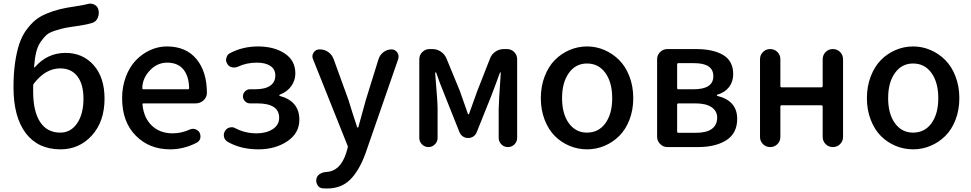

<svg xmlns="http://www.w3.org/2000/svg" viewBox="-20 -825 5448 1077"><path d="M170.9 -357.4Q166 -352.5 166 -344.7V-311.5Q166 -200.2 205.1 -140.6Q244.1 -81.1 318.4 -81.1Q377 -81.1 412.6 -133.3Q448.2 -185.5 448.2 -271.5Q448.2 -352.5 414.1 -397Q379.9 -441.4 317.4 -441.4Q236.3 -441.4 170.9 -357.4ZM472.7 -802.7Q479.5 -804.7 486.3 -804.7Q499 -804.7 509.8 -798.8Q528.3 -789.1 532.2 -769.5Q534.2 -761.7 534.2 -752.9Q534.2 -738.3 528.3 -724.6Q518.6 -703.1 497.1 -696.3Q468.8 -687.5 424.8 -680.7Q373 -673.8 348.1 -668.9Q323.2 -664.1 289.6 -653.3Q255.9 -642.6 240.7 -628.9Q225.6 -615.2 208.5 -590.8Q191.4 -566.4 183.1 -532.2Q174.8 -498 170.9 -449.2Q170.9 -447.3 172.4 -446.8Q173.8 -446.3 174.8 -447.3Q245.1 -528.3 347.7 -528.3Q444.3 -528.3 505.4 -459.5Q566.4 -390.6 566.4 -271.5Q566.4 -143.6 495.6 -65.4Q424.8 12.7 319.3 12.7Q193.4 12.7 124.5 -78.1Q55.7 -168.9 55.7 -335.9Q55.7 -412.1 64.5 -472.7Q73.2 -533.2 87.9 -577.6Q102.5 -622.1 127 -655.8Q151.4 -689.5 177.7 -711.4Q204.1 -733.4 242.2 -749Q280.3 -764.6 316.4 -773.4Q352.5 -782.2 401.4 -789.1Q447.3 -795.9 472.7 -802.7Z M933.6 12.7Q817.4 12.7 741.2 -64.5Q665 -141.6 665 -274.4Q665 -338.9 686 -394.5Q707 -450.2 742.2 -486.8Q777.3 -523.4 822.3 -543.9Q867.2 -564.5 916 -564.5Q1023.4 -564.5 1082 -493.7Q1140.6 -422.9 1140.6 -302.7Q1140.6 -302.7 1140.6 -301.8Q1139.6 -278.3 1121.1 -261.7Q1102.5 -245.1 1077.1 -245.1H785.2Q778.3 -245.1 779.3 -237.3Q787.1 -162.1 832.5 -119.6Q877.9 -77.1 948.2 -77.1Q997.1 -77.1 1043 -97.7Q1052.7 -102.5 1062.5 -102.5Q1068.4 -102.5 1074.2 -100.6Q1090.8 -95.7 1099.6 -81.1Q1104.5 -71.3 1104.5 -60.5Q1104.5 -54.7 1103.5 -48.8Q1098.6 -32.2 1083 -24.4Q1011.7 12.7 933.6 12.7ZM778.3 -330.1Q778.3 -324.2 784.2 -324.2H1034.2Q1041 -324.2 1041 -331.1Q1041 -331.1 1041 -331.1Q1039.1 -399.4 1007.8 -436.5Q976.6 -473.6 918 -473.6Q866.2 -473.6 827.1 -436.5Q778.3 -388.7 778.3 -330.1Z M1429.7 12.7Q1329.1 12.7 1255.9 -30.3Q1240.2 -40 1236.3 -57.6Q1235.4 -62.5 1235.4 -67.4Q1235.4 -80.1 1243.2 -91.8Q1252 -106.4 1270.5 -110.4Q1275.4 -111.3 1280.3 -111.3Q1292 -111.3 1302.7 -104.5Q1355.5 -77.1 1419.9 -77.1Q1473.6 -77.1 1509.8 -100.6Q1545.9 -124 1545.9 -164.1Q1545.9 -245.1 1422.9 -245.1H1381.8Q1366.2 -245.1 1354.5 -256.8Q1342.8 -268.6 1342.8 -284.7Q1342.8 -300.8 1354.5 -312.5Q1366.2 -324.2 1381.8 -324.2H1410.2Q1466.8 -324.2 1495.6 -344.2Q1524.4 -364.3 1524.4 -401.4Q1524.4 -436.5 1496.6 -455.1Q1468.8 -473.6 1421.9 -473.6Q1362.3 -473.6 1315.4 -451.2Q1304.7 -446.3 1293.9 -446.3Q1288.1 -446.3 1282.2 -447.3Q1263.7 -451.2 1254.9 -466.8Q1248 -477.5 1248 -489.3Q1248 -495.1 1250 -500Q1253.9 -518.6 1269.5 -526.4Q1340.8 -564.5 1427.7 -564.5Q1516.6 -564.5 1576.7 -525.4Q1636.7 -486.3 1636.7 -413.1Q1636.7 -374 1613.8 -341.8Q1590.8 -309.6 1548.8 -293.9Q1546.9 -293 1546.9 -290.5Q1546.9 -288.1 1548.8 -287.1Q1659.2 -257.8 1659.2 -153.3Q1659.2 -78.1 1591.8 -32.7Q1524.4 12.7 1429.7 12.7Z M2175.8 -547.9Q2196.3 -547.9 2209 -530.3Q2215.8 -519.5 2215.8 -507.8Q2215.8 -502 2213.9 -494.1L2030.3 35.2Q1995.1 131.8 1944.8 182.1Q1894.5 232.4 1813.5 232.4Q1800.8 232.4 1789.1 231.4Q1770.5 229.5 1760.7 212.9Q1753.9 201.2 1753.9 188.5Q1753.9 182.6 1754.9 176.8Q1759.8 159.2 1775.4 149.9Q1791 140.6 1811.5 139.6Q1887.7 135.7 1920.9 36.1L1929.7 5.9Q1932.6 -1 1929.7 -7.8L1735.4 -494.1Q1732.4 -502 1732.4 -508.8Q1732.4 -519.5 1739.3 -530.3Q1751 -547.9 1771.5 -547.9H1774.4Q1800.8 -547.9 1821.8 -532.7Q1842.8 -517.6 1851.6 -493.2L1934.6 -264.6Q1940.4 -245.1 1957 -192.4Q1973.6 -139.6 1983.4 -111.3Q1984.4 -109.4 1986.8 -109.4Q1989.3 -109.4 1990.2 -112.3L2032.2 -264.6L2103.5 -494.1Q2111.3 -517.6 2131.3 -532.7Q2151.4 -547.9 2175.8 -547.9Z M2332 -50.8V-492.2Q2332 -516.6 2349.1 -533.2Q2366.2 -549.8 2389.6 -549.8H2405.3Q2431.6 -549.8 2453.1 -535.2Q2474.6 -520.5 2484.4 -497.1L2559.6 -314.5Q2601.6 -194.3 2604.5 -186.5Q2605.5 -183.6 2607.9 -183.6Q2610.4 -183.6 2611.3 -186.5Q2613.3 -194.3 2630.9 -241.2Q2648.4 -288.1 2657.2 -314.5L2728.5 -496.1Q2737.3 -520.5 2758.8 -535.2Q2780.3 -549.8 2806.6 -549.8H2823.2Q2847.7 -549.8 2864.3 -533.2Q2880.9 -516.6 2880.9 -492.2V-51.8Q2880.9 -30.3 2865.7 -15.1Q2850.6 0 2829.1 0Q2807.6 0 2792.5 -15.1Q2777.3 -30.3 2777.3 -51.8V-213.9Q2777.3 -243.2 2789.1 -417Q2789.1 -418.9 2787.1 -418.9Q2785.2 -418.9 2784.2 -417Q2775.4 -391.6 2756.8 -342.8Q2738.3 -293.9 2733.4 -281.2L2654.3 -84Q2648.4 -68.4 2635.3 -59.6Q2622.1 -50.8 2606 -50.8Q2589.8 -50.8 2576.7 -59.6Q2563.5 -68.4 2557.6 -83L2478.5 -281.2Q2442.4 -370.1 2426.8 -417Q2425.8 -418.9 2423.3 -418.9Q2420.9 -418.9 2420.9 -417Q2421.9 -402.3 2425.8 -354Q2429.7 -305.7 2432.1 -271.5Q2434.6 -237.3 2434.6 -213.9V-50.8Q2434.6 -30.3 2419.4 -15.1Q2404.3 0 2383.3 0Q2362.3 0 2347.2 -15.1Q2332 -30.3 2332 -50.8Z M3013.7 -274.4Q3013.7 -340.8 3035.2 -396.5Q3056.6 -452.1 3092.3 -488.3Q3127.9 -524.4 3174.8 -544.4Q3221.7 -564.5 3272.9 -564.5Q3324.2 -564.5 3370.6 -544.4Q3417 -524.4 3453.1 -488.3Q3489.3 -452.1 3510.7 -396.5Q3532.2 -340.8 3532.2 -274.4Q3532.2 -208 3510.7 -152.8Q3489.3 -97.7 3453.1 -62Q3417 -26.4 3370.6 -6.8Q3324.2 12.7 3272.9 12.7Q3221.7 12.7 3174.8 -6.8Q3127.9 -26.4 3092.3 -62Q3056.6 -97.7 3035.2 -152.8Q3013.7 -208 3013.7 -274.4ZM3272.5 -81.1Q3337.9 -81.1 3376 -133.8Q3414.1 -186.5 3414.1 -274.4Q3414.1 -362.3 3376 -415.5Q3337.9 -468.8 3272.5 -468.8Q3209 -468.8 3170.9 -415.5Q3132.8 -362.3 3132.8 -274.4Q3132.8 -186.5 3170.9 -133.8Q3209 -81.1 3272.5 -81.1Z M3723.6 0Q3700.2 0 3683.1 -17.1Q3666 -34.2 3666 -57.6V-492.2Q3666 -516.6 3683.1 -533.2Q3700.2 -549.8 3723.6 -549.8H3883.8Q3981.4 -549.8 4037.1 -516.1Q4092.8 -482.4 4092.8 -409.2Q4092.8 -367.2 4069.8 -336.9Q4046.9 -306.6 4003.9 -293.9Q4001 -293 4001 -290.5Q4001 -288.1 4003.9 -287.1Q4115.2 -259.8 4115.2 -158.2Q4115.2 -78.1 4055.2 -39.1Q3995.1 0 3894.5 0ZM3778.3 -331.1Q3778.3 -324.2 3785.2 -324.2H3870.1Q3981.4 -324.2 3981.4 -397.5Q3981.4 -470.7 3874 -470.7H3785.2Q3778.3 -470.7 3778.3 -463.9ZM3778.3 -86.9Q3778.3 -80.1 3785.2 -80.1H3883.8Q3943.4 -80.1 3973.1 -102.1Q4002.9 -124 4002.9 -165Q4002.9 -202.1 3971.7 -223.6Q3940.4 -245.1 3879.9 -245.1H3785.2Q3778.3 -245.1 3778.3 -237.3Z M4243.2 -56.6V-493.2Q4243.2 -516.6 4259.8 -533.2Q4276.4 -549.8 4300.3 -549.8Q4324.2 -549.8 4340.8 -533.2Q4357.4 -516.6 4357.4 -493.2V-342.8Q4357.4 -335 4364.3 -335H4586.9Q4594.7 -335 4594.7 -342.8V-492.2Q4594.7 -516.6 4611.3 -533.2Q4627.9 -549.8 4651.9 -549.8Q4675.8 -549.8 4692.4 -533.2Q4709 -516.6 4709 -492.2V-57.6Q4709 -33.2 4692.4 -16.6Q4675.8 0 4651.9 0Q4627.9 0 4611.3 -16.6Q4594.7 -33.2 4594.7 -57.6V-226.6Q4594.7 -234.4 4586.9 -234.4H4364.3Q4357.4 -234.4 4357.4 -226.6V-56.6Q4357.4 -33.2 4340.8 -16.6Q4324.2 0 4300.3 0Q4276.4 0 4259.8 -16.6Q4243.2 -33.2 4243.2 -56.6Z M4842.8 -274.4Q4842.8 -340.8 4864.3 -396.5Q4885.7 -452.1 4921.4 -488.3Q4957 -524.4 5003.9 -544.4Q5050.8 -564.5 5102.1 -564.5Q5153.3 -564.5 5199.7 -544.4Q5246.1 -524.4 5282.2 -488.3Q5318.4 -452.1 5339.8 -396.5Q5361.3 -340.8 5361.3 -274.4Q5361.3 -208 5339.8 -152.8Q5318.4 -97.7 5282.2 -62Q5246.1 -26.4 5199.7 -6.8Q5153.3 12.7 5102.1 12.7Q5050.8 12.7 5003.9 -6.8Q4957 -26.4 4921.4 -62Q4885.7 -97.7 4864.3 -152.8Q4842.8 -208 4842.8 -274.4ZM5101.6 -81.1Q5167 -81.1 5205.1 -133.8Q5243.2 -186.5 5243.2 -274.4Q5243.2 -362.3 5205.1 -415.5Q5167 -468.8 5101.6 -468.8Q5038.1 -468.8 5000 -415.5Q4961.9 -362.3 4961.9 -274.4Q4961.9 -186.5 5000 -133.8Q5038.1 -81.1 5101.6 -81.1Z"/></svg>

Font: Gen Jyuu Gothic P Medium
Style: Regular
Weight: 500
Designer: [Source Han Sans]
Ryoko NISHIZUKA  (kana & ideographs); Paul D. Hunt (Latin, Greek & Cyrillic); Wenlong ZHANG  (bopomofo
Version: Version 1.002.20150607